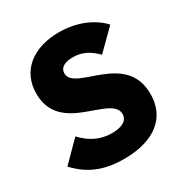

<svg xmlns="http://www.w3.org/2000/svg" viewBox="-170 -848 937 987"><g transform="rotate(-30 298.0 -355.0)"><path d="M285 11C463 11 568 -70 568 -211C568 -466 237 -414 237 -524C237 -557 267 -574 316 -574C369 -574 410 -553 453 -510L567 -623C511 -684 420 -721 318 -721C164 -721 60 -640 60 -505C60 -258 392 -311 392 -193C392 -157 358 -135 298 -135C227 -135 173 -163 124 -215L11 -101C83 -24 165 11 285 11Z"/></g></svg>

Font: MV Cash ExtraBold
Style: Regular
Weight: 800
Designer: Rodrigo Fuenzalida
Foundry: fragTYPE
Version: Version 1.100;Glyphs 3.1.2 (3151)